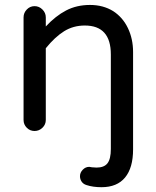

<svg xmlns="http://www.w3.org/2000/svg" viewBox="-20 -529 635 784"><path d="M333 226.6Q320.3 222.7 313.5 212.9Q306.6 203.1 306.6 190.4Q306.6 175.8 317.9 164.1Q329.1 152.3 344.7 152.3L356.4 154.3H359.4Q365.2 155.3 374 155.3Q405.3 155.3 418.9 137.7Q432.6 120.1 432.6 79.1V-306.6Q432.6 -424.8 326.2 -424.8Q279.3 -424.8 241.7 -401.4Q204.1 -377.9 167 -332V-39.1Q167 -20.5 153.3 -7.3Q139.6 5.9 121.1 5.9Q102.5 5.9 89.4 -7.3Q76.2 -20.5 76.2 -39.1V-458Q76.2 -476.6 89.4 -490.2Q102.5 -503.9 121.1 -503.9Q139.6 -503.9 153.3 -490.2Q167 -476.6 167 -458V-420.9Q207 -463.9 250 -486.3Q293 -508.8 347.7 -508.8Q401.4 -508.8 442.4 -483.4Q481.4 -458 502.4 -414.1Q523.4 -370.1 523.4 -316.4V81.1Q523.4 156.2 490.7 195.8Q458 235.4 394.5 235.4Q359.4 235.4 333 226.6Z"/></svg>

Font: KTXP_ComRound
Style: Medium
Weight: 500
Version: Version 1.01;May 16, 2022;FontCreator 13.0.0.2683 64-bit